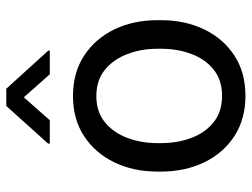

<svg xmlns="http://www.w3.org/2000/svg" viewBox="-115 -675 800 610"><g transform="rotate(-90 285.0 -370.0)"><path d="M44.9 -258.3V-269.5Q44.9 -346.2 74.2 -406.7Q103.5 -467.3 157.2 -502.7Q210.9 -538.1 284.7 -538.1Q359.4 -538.1 413.3 -502.7Q467.3 -467.3 496.6 -406.7Q525.9 -346.2 525.9 -269.5V-258.3Q525.9 -182.1 496.6 -121.3Q467.3 -60.5 413.6 -25.4Q359.9 9.8 285.6 9.8Q211.4 9.8 157.5 -25.4Q103.5 -60.5 74.2 -121.3Q44.9 -182.1 44.9 -258.3ZM135.3 -269.5V-258.3Q135.3 -206.1 151.9 -161.9Q168.5 -117.7 201.9 -91.1Q235.4 -64.5 285.6 -64.5Q335.4 -64.5 368.7 -91.1Q401.9 -117.7 418.5 -161.9Q435.1 -206.1 435.1 -258.3V-269.5Q435.1 -321.3 418.2 -365.5Q401.4 -409.7 368.2 -436.8Q335 -463.9 284.7 -463.9Q234.9 -463.9 201.7 -436.8Q168.5 -409.7 151.9 -365.5Q135.3 -321.3 135.3 -269.5ZM308.1 -750 429.2 -616.7V-611.8H354L280.8 -694.3L208 -611.8H133.8V-617.2L253.4 -750Z"/></g></svg>

Font: Vazirmatn RD
Style: Regular
Weight: 400
Designer: Saber Rastikerdar
Foundry: Saber Rastikerdar
Version: Version 32.102